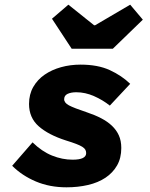

<svg xmlns="http://www.w3.org/2000/svg" viewBox="-20 -788 640 820"><path d="M264 12Q192 12 133 -13Q74 -38 32 -80L119 -180Q159 -141 202.5 -123.5Q246 -106 290 -106Q348 -106 348 -134Q348 -142 344.5 -148.5Q341 -155 331.5 -161Q322 -167 305 -173.5Q288 -180 262 -188Q187 -212 145.5 -248.5Q104 -285 104 -344Q104 -385 122 -416.5Q140 -448 170.5 -469Q201 -490 240.5 -501Q280 -512 324 -512Q398 -512 449 -488.5Q500 -465 536 -430L449 -337Q419 -361 381.5 -377.5Q344 -394 306 -394Q283 -394 268.5 -387Q254 -380 254 -364Q254 -349 274.5 -338Q295 -327 352 -308Q385 -297 412 -283Q439 -269 458 -251Q477 -233 487.5 -210Q498 -187 498 -156Q498 -113 480 -81.5Q462 -50 430.5 -29Q399 -8 356 2Q313 12 264 12ZM286 -580 202 -708 272 -768 382 -680H386L536 -768L590 -704L462 -580Z"/></svg>

Font: Source Code Pro Black
Style: Italic
Weight: 900
Italic angle: -11°
Monospace: yes
Designer: Paul D. Hunt, Teo Tuominen
Foundry: Adobe Systems Incorporated
Version: Version 1.050;PS 1.000;hotconv 16.6.51;makeotf.lib2.5.65220